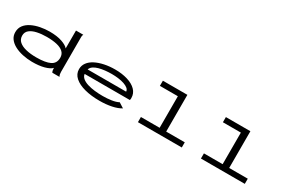

<svg xmlns="http://www.w3.org/2000/svg" viewBox="72 -1647 3856 2639"><g transform="rotate(30 2000.0 -327.5)"><path d="M473 10Q398 9 326.5 -6Q255 -21 197.5 -51Q140 -81 106.5 -125.5Q73 -170 73 -229Q73 -294 108.5 -340Q144 -386 203.5 -415Q263 -444 335 -458Q407 -472 481 -472Q600 -472 678.5 -444.5Q757 -417 785 -381V-665H900V-658Q894 -652 892.5 -645Q891 -638 891 -621V-71Q891 -53 894 -35.5Q897 -18 907 0H793Q784 -17 781.5 -34Q779 -51 779 -69Q746 -33 665 -11Q584 11 473 10ZM495 -72Q640 -72 712.5 -107.5Q785 -143 785 -232Q785 -289 747.5 -323.5Q710 -358 642.5 -373.5Q575 -389 483 -389Q400 -389 330.5 -374Q261 -359 220 -325.5Q179 -292 179 -236Q179 -178 220 -142Q261 -106 332.5 -89Q404 -72 495 -72Z M1547 10Q1413 10 1309 -17.5Q1205 -45 1145.5 -98Q1086 -151 1086 -227Q1086 -285 1119.5 -330.5Q1153 -376 1213 -407Q1273 -438 1352 -454.5Q1431 -471 1521 -471Q1630 -471 1718 -444.5Q1806 -418 1857 -366.5Q1908 -315 1908 -241Q1908 -232 1907 -224Q1906 -216 1904 -208H1186Q1191 -169 1224 -142Q1257 -115 1309 -99Q1361 -83 1424 -76Q1487 -69 1551 -69Q1622 -69 1689 -79Q1756 -89 1799 -112L1879 -61Q1822 -26 1735.5 -8Q1649 10 1547 10ZM1191 -282H1802Q1801 -311 1775.5 -332Q1750 -353 1708.5 -367Q1667 -381 1615.5 -387.5Q1564 -394 1511 -394Q1460 -394 1407.5 -388.5Q1355 -383 1309.5 -370.5Q1264 -358 1232.5 -336Q1201 -314 1191 -282Z M2152 0V-82H2449V-583H2164V-665H2553V-82H2848V0Z M3152 0V-82H3449V-583H3164V-665H3553V-82H3848V0Z"/></g></svg>

Font: Inconsolata UltraExpanded Medium
Style: Regular
Weight: 500
Width: 9
Monospace: yes
Designer: Raph Levien, Cyreal, Brenton Simpson
Foundry: Raph Levien, Cyreal, Google
Version: Version 3.001; ttfautohint (v1.8.2.53-6de2)